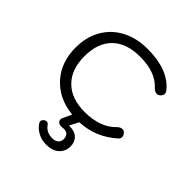

<svg xmlns="http://www.w3.org/2000/svg" viewBox="-193 -633 977 977"><g transform="rotate(45 295.5 -145.0)"><path d="M538 -91Q538 -81 529 -72Q485 -33 436.5 -13Q388 7 330 10L329 12L305 59Q346 58 366 77.5Q386 97 386 128Q386 164 361 187Q336 210 291 210Q259 210 232.5 196Q206 182 192 161Q186 154 186 146Q186 138 196 129Q204 124 210 124Q220 124 227 135Q249 165 290 165Q312 165 323.5 154.5Q335 144 335 126Q335 109 326 99Q317 89 298 89Q290 89 285 90Q271 92 261.5 85Q252 78 252 67Q252 61 255 55L277 8Q172 -3 110 -71.5Q48 -140 48 -246Q48 -322 81 -379.5Q114 -437 174 -468.5Q234 -500 313 -500Q462 -500 528 -419Q536 -409 536 -400Q536 -387 523 -377Q517 -371 507 -371Q500 -371 492.5 -374.5Q485 -378 480 -384Q452 -415 411 -430Q370 -445 313 -445Q216 -445 163.5 -393.5Q111 -342 111 -246Q111 -151 164 -98.5Q217 -46 313 -46Q367 -46 410.5 -61.5Q454 -77 482 -107Q496 -121 510 -121Q520 -121 527 -114Q538 -103 538 -91Z"/></g></svg>

Font: Kodchasan Light
Style: Regular
Weight: 300
Version: Version 1.000; ttfautohint (v1.6)